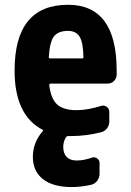

<svg xmlns="http://www.w3.org/2000/svg" viewBox="-20 -550 540 790"><path d="M318.4 -309.6Q323.2 -309.6 323.2 -314.5Q322.3 -375 307.6 -398.9Q293 -422.9 259.8 -422.9Q219.7 -422.9 202.1 -400.4Q184.6 -377.9 180.7 -314.5Q180.7 -310.5 185.5 -309.6ZM259.8 -530.3Q460 -530.3 460 -259.8V-241.2Q459 -226.6 448.7 -216.3Q438.5 -206.1 422.9 -206.1H188.5Q183.6 -206.1 182.6 -200.2Q189.5 -142.6 215.8 -119.6Q242.2 -96.7 294.9 -96.7Q339.8 -96.7 396.5 -114.3Q409.2 -118.2 419.4 -110.4Q429.7 -102.5 429.7 -89.8V-49.8Q429.7 -34.2 420.4 -22Q411.1 -9.8 396.5 -5.9Q333 9.8 275.4 9.8H259.8Q255.9 9.8 252.9 12.7Q240.2 31.2 240.2 54.7Q240.2 81.1 254.4 95.7Q268.6 110.4 294.9 110.4Q325.2 110.4 358.4 98.6Q369.1 94.7 379.4 101.6Q389.6 108.4 389.6 120.1V165Q389.6 180.7 380.4 193.4Q371.1 206.1 356.4 210Q313.5 219.7 275.4 219.7Q198.2 219.7 156.7 187Q115.2 154.3 115.2 95.2Q115.2 36.1 156.2 -10.7Q158.2 -14.6 156.2 -15.6Q40 -75.2 40 -259.8Q40 -530.3 259.8 -530.3Z"/></svg>

Font: Rounded-L Mgen+ 1m bold
Style: Bold
Weight: 700
Designer: [Source Han Sans]
Ryoko NISHIZUKA  (kana & ideographs); Paul D. Hunt (Latin, Greek & Cyrillic); Wenlong ZHANG  (bopomofo
Version: Version 1.059.20150602